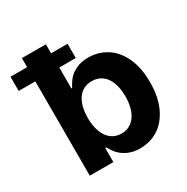

<svg xmlns="http://www.w3.org/2000/svg" viewBox="-203 -849 976 1000"><g transform="rotate(-30 285.5 -349.0)"><path d="M59.9 -707H204.1V-441.3H208.7Q223.3 -470.1 240.4 -489.6Q257.5 -509 287.7 -523.1Q318 -537.1 359.3 -537.1Q419.6 -537.1 468.7 -506.4Q517.7 -475.7 546.6 -414.2Q575.4 -352.8 575.4 -264.8Q575.4 -178.9 547.1 -116.9Q518.8 -55 470 -23.2Q421.2 8.5 359.2 8.5Q318.8 8.5 288.9 -5.2Q258.9 -18.8 240.5 -38.4Q222 -57.9 208.7 -84.4H201.7V0H59.9ZM313.9 -107Q350 -107 375.5 -127Q401.1 -147 414.2 -182.8Q427.4 -218.5 427.4 -265.6Q427.4 -312.3 414.4 -347.6Q401.5 -382.9 375.9 -402.3Q350.4 -421.6 313.9 -421.6Q278.2 -421.6 253 -402.7Q227.9 -383.8 214.5 -348.7Q201.1 -313.6 201.1 -265.6Q201.1 -217.7 214.5 -181.9Q227.9 -146.2 253.3 -126.6Q278.6 -107 313.9 -107ZM-40.1 -652.8H303.2V-567.3H-40.1Z"/></g></svg>

Font: Pretendard Std Variable
Style: Regular
Weight: 400
Designer: Base glyphs from Inter by Rasmus Andersson; Hangeul glyphs from Noto Sans CJK(Source Han Sans) by Jang Soo-young and Kan
Foundry: Kil Hyung-jin
Version: Version 1.309;Glyphs 3.2 (3225)